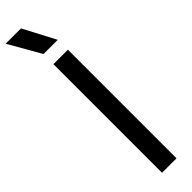

<svg xmlns="http://www.w3.org/2000/svg" viewBox="-377 -1000 975 975"><g transform="rotate(-45 111.0 -512.5)"><path d="M175 -852ZM175 -852H73L-26 -1025H84ZM176 0H72V-780H176Z"/></g></svg>

Font: Tanohe Sans Medium
Style: Regular
Weight: 500
Designer: Village Type and Design LLC
Foundry: Cooper Hewitt Smithsonian Design Museum
Version: Version 1.00;September 29, 2021;FontCreator 13.0.0.2655 64-b